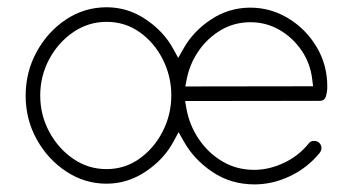

<svg xmlns="http://www.w3.org/2000/svg" viewBox="-20 -500 946 515"><path d="M857.9 -267.6Q857.9 -253.9 854.2 -241.7Q850.6 -229.5 837.4 -229.5L476.6 -229L480 -209Q487.8 -165 512.9 -127.4Q538.1 -89.8 576.4 -67.1Q614.7 -44.4 661.6 -44.4Q701.7 -44.4 741.2 -63Q780.8 -81.5 807.6 -114.7Q812.5 -122.1 822.8 -122.1Q831.1 -122.1 836.7 -116.5Q842.3 -110.8 842.3 -102.5Q842.3 -96.2 837.4 -89.8Q804.7 -49.8 758.1 -27.6Q711.4 -5.4 662.6 -5.4Q599.6 -5.4 550 -38.6Q500.5 -71.8 473.1 -120.6L459 -145.5L445.3 -120.1Q419.9 -72.8 371.1 -40Q322.3 -7.3 265.6 -7.3Q207.5 -7.3 158 -39.8Q108.4 -72.3 78.6 -126Q48.8 -179.7 48.8 -243.2Q48.8 -307.1 78.4 -361.1Q107.9 -415 157.2 -447.8Q206.5 -480.5 266.1 -480.5Q322.8 -480.5 370.8 -448.2Q418.9 -416 444.3 -369.6L458 -344.7L472.2 -369.6Q498 -416 546.1 -447.8Q594.2 -479.5 651.4 -479.5Q706.1 -479.5 753.2 -450.9Q800.3 -422.4 829.1 -374.3Q857.9 -326.2 857.9 -267.6ZM439.5 -244.1Q439.5 -295.4 416.7 -340.6Q394 -385.7 354.7 -413.6Q315.4 -441.4 266.1 -441.4Q216.8 -441.4 176.3 -413.6Q135.7 -385.7 111.8 -340.8Q87.9 -295.9 87.9 -243.7Q87.9 -191.4 112.1 -146.5Q136.2 -101.6 176.5 -74Q216.8 -46.4 265.6 -46.4Q314.9 -46.4 354.2 -74.5Q393.6 -102.5 416.5 -147.7Q439.5 -192.9 439.5 -244.1ZM819.8 -268.6 817.4 -287.6Q812.5 -330.1 788.8 -364.7Q765.1 -399.4 729.5 -419.9Q693.8 -440.4 651.9 -440.4Q608.4 -440.4 572.8 -419.4Q537.1 -398.4 513.2 -364Q489.3 -329.6 481 -288.6L477.1 -268.1Z"/></svg>

Font: Manjari Thin
Style: Regular
Weight: 100
Designer: Santhosh Thottingal <santhosh.thottingal@gmail.com>
Version: Version 2.000